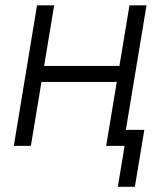

<svg xmlns="http://www.w3.org/2000/svg" viewBox="-20 -556 622 732"><path d="M451.7 -304.7 441.4 -243.7H121.6L131.8 -304.7ZM186.5 -535.6 97.7 0H32.7L121.1 -535.6ZM538.6 -535.6 449.7 0H384.8L473.6 -535.6ZM429.2 156.2 455.1 0H413.1L423.3 -61H530.3L494.1 156.2Z"/></svg>

Font: Inter 20pt Light
Style: Italic
Weight: 300
Italic angle: -9.3988°
Version: Version 4.001;git-66647c0bb